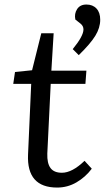

<svg xmlns="http://www.w3.org/2000/svg" viewBox="-20 -822 467 856"><path d="M331.1 -576.2Q383.3 -627 405 -662.6Q426.8 -698.2 426.8 -733.9Q426.8 -766.1 410.2 -783.9Q393.6 -801.8 365.2 -801.8Q336.9 -801.8 323.7 -781.2Q310.5 -760.7 315.9 -734.9L338.9 -716.8Q352.1 -706.1 352.1 -690.9Q352.1 -661.1 304.2 -603ZM46.9 -501 123 -508.8 164.1 -673.8H219.2L209 -506.8H365.2L360.8 -448.2H206.1L190.9 -137.2Q189.5 -94.2 205.1 -73Q220.7 -51.8 255.9 -51.8Q301.8 -51.8 356.9 -105L389.2 -69.8Q360.8 -32.2 321 -9Q281.2 14.2 234.9 14.2Q98.6 14.2 105 -132.8L119.1 -448.2H39.1Z"/></svg>

Font: Literata Book
Style: Italic
Weight: 400
Italic angle: -3°
Designer: Latin by Veronika Burian and Jose Scaglione. Greek by Irene Vlachou. Cyrillic by Vera Evstafieva
Foundry: TypeTogether
Version: Version 1.003;PS 001.003;hotconv 1.0.88;makeotf.lib2.5.64775